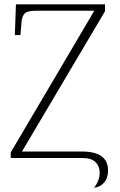

<svg xmlns="http://www.w3.org/2000/svg" viewBox="-20 -734 558 892"><path d="M417 138Q443 106 443 68Q443 38 423.5 19Q404 0 363 0H30V-26L418 -684H145Q106 -684 94 -670.5Q82 -657 80 -631L75 -571H49L54 -714H468V-682L82 -30H361Q482 -30 482 58Q482 94 463 115Q444 136 417 138Z"/></svg>

Font: Noto Serif ExtraLight
Style: Regular
Weight: 200
Designer: Monotype Design Team
Foundry: Monotype Imaging Inc.
Version: Version 2.015; ttfautohint (v1.8.4.7-5d5b)